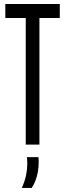

<svg xmlns="http://www.w3.org/2000/svg" viewBox="-20 -720 324 956"><path d="M277.7 -630.5H176.3V0H108.2V-630.5H6.5V-700H277.7ZM88.3 215.7Q103.9 182.4 109.9 152.2Q115.9 122 115.9 94.5Q115.9 86.5 115.4 78Q114.9 69.5 113.9 62.5H171.3Q171.9 68.1 172.3 74.6Q172.6 81 172.6 88.3Q172.6 112.4 168.7 134.7Q164.8 157 157.5 176.8Q150.2 196.7 138.1 215.7Z"/></svg>

Font: Georama ExtraCondensed Thin
Style: Regular
Weight: 100
Width: 2
Designer: Jean-Baptiste Levee
Foundry: Production Type
Version: Version 1.001